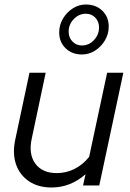

<svg xmlns="http://www.w3.org/2000/svg" viewBox="-20 -824 578 853"><path d="M209 9Q150 9 109 -18.5Q68 -46 51.5 -93Q35 -140 47 -200L111 -501H183L121 -208Q106 -139 137 -97Q168 -55 232 -55Q274 -55 311 -73.5Q348 -92 376 -127L456 -501H528L421 0H349L360 -50Q293 9 209 9ZM344 -582Q300 -582 271.5 -609.5Q243 -637 243 -680Q243 -713 259.5 -741Q276 -769 303 -786.5Q330 -804 361 -804Q406 -804 434.5 -776.5Q463 -749 463 -706Q463 -673 446.5 -645Q430 -617 403 -599.5Q376 -582 344 -582ZM344 -622Q375 -622 397.5 -646Q420 -670 420 -702Q420 -728 403.5 -745.5Q387 -763 361 -763Q331 -763 308 -739.5Q285 -716 285 -683Q285 -657 302 -639.5Q319 -622 344 -622Z"/></svg>

Font: Red Hat Display
Style: Italic
Weight: 300
Italic angle: -12°
Designer: Pentagram, MCKL
Foundry: Pentagram, MCKL
Version: Version 1.023